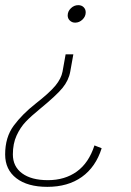

<svg xmlns="http://www.w3.org/2000/svg" viewBox="-26 -500 510 746"><path d="M237 -440Q237 -456 249.5 -468Q262 -480 278 -480Q291 -480 299 -472Q307 -464 307 -452Q307 -436 294.5 -424Q282 -412 266 -412Q254 -412 245.5 -420Q237 -428 237 -440ZM-6 100Q-6 33 27.5 -12Q61 -57 112 -97Q167 -140 189.5 -167.5Q212 -195 217 -222L229 -289H259L247 -222Q241 -188 217 -158.5Q193 -129 127 -75Q95 -49 74 -27Q53 -5 38.5 26.5Q24 58 24 100Q24 147 60 173.5Q96 200 160 200Q226 200 272.5 166.5Q319 133 341 65L369 76Q346 149 292 187.5Q238 226 158 226Q81 226 37.5 192.5Q-6 159 -6 100Z"/></svg>

Font: KoHo ExtraLight
Style: Italic
Weight: 275
Italic angle: -10°
Version: Version 1.000; ttfautohint (v1.6)